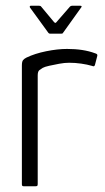

<svg xmlns="http://www.w3.org/2000/svg" viewBox="-20 -647 364 667"><path d="M213 -477Q270 -477 310 -462Q314 -461 316.5 -459Q319 -457 318 -453L310 -422Q309 -418 306.5 -417Q304 -416 300 -418Q283 -423 262 -426Q241 -429 220 -429Q204 -429 185.5 -425.5Q167 -422 151 -418.5Q135 -415 128 -411Q123 -408 117 -403.5Q111 -399 111 -385V-8Q111 -3 109.5 -1.5Q108 0 104 0H62Q59 0 57.5 -1.5Q56 -3 56 -7V-419Q56 -433 60 -438Q64 -443 72 -447Q101 -461 140.5 -469Q180 -477 213 -477ZM154 -530Q150 -530 148 -533L84 -621Q83 -623 83.5 -625Q84 -627 87 -627H116Q121 -627 123 -624L168 -570Q173 -565 176 -570L223 -624Q226 -627 230 -627H259Q263 -627 263.5 -625Q264 -623 262 -621L199 -533Q198 -530 193 -530Z"/></svg>

Font: Glory Light
Style: Regular
Weight: 300
Version: Version 1.011